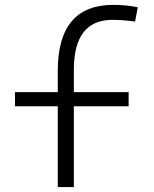

<svg xmlns="http://www.w3.org/2000/svg" viewBox="-20 -762 626 782"><path d="M215.3 0V-329.1H41V-386.7H215.3V-473.6Q215.3 -742.2 441.4 -742.2Q493.2 -742.2 541 -732.4L530.3 -674.3Q477.5 -681.2 438.5 -681.2Q280.8 -681.2 280.8 -478.5V-386.7H503.9V-329.1H280.8V0Z"/></svg>

Font: Caskaydia Cove Light
Style: Regular
Weight: 300
Monospace: yes
Designer: Aaron Bell
Foundry: Saja Typeworks
Version: Version 4.300; ttfautohint (v1.8.3)